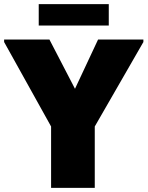

<svg xmlns="http://www.w3.org/2000/svg" viewBox="-20 -912 716 932"><path d="M228 0V-298L0 -708V-720H220L344 -481L456 -720H676V-708L440 -298V0ZM168 -892H508V-788H168Z"/></svg>

Font: Kufam Black
Style: Regular
Weight: 900
Designer: Wael Morcos, Artur Schmal
Foundry: Original Type
Version: Version 1.301; ttfautohint (v1.8.3)